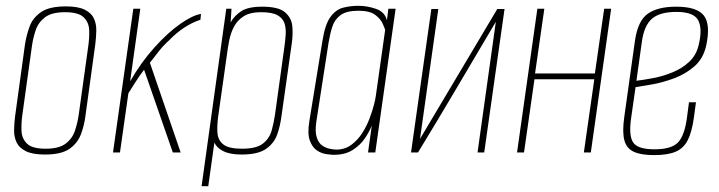

<svg xmlns="http://www.w3.org/2000/svg" viewBox="-20 -525 2474 661"><path d="M135 7Q92 7 69 -4.5Q46 -16 37 -35Q28 -54 28.5 -77.5Q29 -101 32 -125L66 -372Q71 -404 82 -434Q93 -464 121.5 -483.5Q150 -503 207 -503Q249 -503 272 -491.5Q295 -480 303.5 -461Q312 -442 311.5 -419Q311 -396 308 -372L274 -125Q270 -93 258.5 -62.5Q247 -32 219 -12.5Q191 7 135 7ZM137 -13Q183 -13 206 -30.5Q229 -48 238 -75Q247 -102 251 -130L284 -367Q288 -395 287 -421.5Q286 -448 268 -465.5Q250 -483 204 -483Q158 -483 135 -465.5Q112 -448 103 -421.5Q94 -395 90 -367L57 -130Q53 -102 54 -75Q55 -48 73 -30.5Q91 -13 137 -13Z M369 0 439 -495H463L428 -245Q466 -311 512 -362Q558 -413 601 -443Q644 -473 672 -477L670 -457Q642 -448 614.5 -430Q587 -412 563 -387Q544 -370 528 -350Q512 -330 496 -309L602 0H575L476 -285Q460 -264 444.5 -239.5Q429 -215 422 -204L393 0Z M674 116 759 -495H777L774 -448Q787 -471 810.5 -486.5Q834 -502 883 -502Q939 -502 961.5 -482.5Q984 -463 986.5 -433.5Q989 -404 984 -372L949 -125Q945 -93 934.5 -62.5Q924 -32 896 -12.5Q868 7 812 7Q772 7 749 -4.5Q726 -16 718 -34L697 116ZM813 -13Q863 -13 885.5 -31Q908 -49 915.5 -76.5Q923 -104 927 -132L959 -363Q962 -384 963.5 -405.5Q965 -427 959.5 -444.5Q954 -462 935.5 -472.5Q917 -483 879 -483Q841 -483 819 -469Q797 -455 785.5 -433Q774 -411 769 -385Q764 -359 761 -335L731 -123Q727 -94 728.5 -68.5Q730 -43 748.5 -28Q767 -13 813 -13Z M1129 8Q1120 8 1103 5.5Q1086 3 1070.5 -7.5Q1055 -18 1046.5 -41.5Q1038 -65 1045 -108L1090 -384Q1099 -441 1117.5 -466.5Q1136 -492 1161 -498.5Q1186 -505 1214 -505Q1244 -505 1274.5 -494.5Q1305 -484 1312 -455L1317 -495H1342L1272 0H1247L1260 -93Q1252 -72 1236 -48.5Q1220 -25 1194 -8.5Q1168 8 1129 8ZM1138 -10Q1167 -10 1189 -26Q1211 -42 1226.5 -66Q1242 -90 1252 -116.5Q1262 -143 1267.5 -164.5Q1273 -186 1274 -196L1306 -422Q1304 -429 1297 -444.5Q1290 -460 1271.5 -474Q1253 -488 1213 -488Q1173 -488 1152.5 -473Q1132 -458 1124 -433Q1116 -408 1111 -377L1069 -106Q1064 -72 1070.5 -52Q1077 -32 1090 -23.5Q1103 -15 1116.5 -12.5Q1130 -10 1138 -10Z M1395 0 1465 -494H1489L1426 -47L1692 -494H1717L1647 0H1624L1687 -450Q1620 -337 1554 -225Q1488 -113 1419 0Z M1760 0 1830 -495H1854L1822 -272H2028L2060 -495H2084L2014 0H1990L2026 -252H1820L1784 0Z M2232 9Q2187 9 2162 -2.5Q2137 -14 2129.5 -42Q2122 -70 2129 -121L2166 -385Q2176 -454 2210.5 -478Q2245 -502 2308 -502Q2380 -502 2403.5 -471Q2427 -440 2411 -367Q2401 -323 2370.5 -296.5Q2340 -270 2301 -255.5Q2262 -241 2225.5 -234.5Q2189 -228 2168 -225L2153 -120Q2144 -59 2159.5 -35Q2175 -11 2233 -11Q2292 -11 2314.5 -35Q2337 -59 2345 -120L2352 -173H2376L2369 -121Q2362 -70 2347.5 -42Q2333 -14 2305.5 -2.5Q2278 9 2232 9ZM2171 -247Q2197 -250 2230.5 -256.5Q2264 -263 2296.5 -276.5Q2329 -290 2353 -312.5Q2377 -335 2385 -369Q2399 -425 2384 -454.5Q2369 -484 2309 -484Q2252 -484 2225 -461Q2198 -438 2190 -383Z"/></svg>

Font: Alumni Sans Thin
Style: Italic
Weight: 100
Italic angle: -8°
Designer: Robert E. Leuschke
Foundry: Robert E. Leuschke
Version: Version 1.016